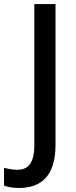

<svg xmlns="http://www.w3.org/2000/svg" viewBox="-88 -734 376 951"><path d="M7 197C117 197 187 136 187 -17V-714H82V-13C82 77 48 107 -2 107C-27 107 -49 102 -68 97V185C-49 193 -24 197 7 197Z"/></svg>

Font: Noto Sans Khmer SemiCondensed Medium
Style: Regular
Weight: 500
Width: 4
Designer: Danh Hong and the Monotype Design Team
Foundry: Monotype Imaging Inc.
Version: Version 2.004